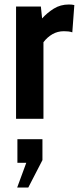

<svg xmlns="http://www.w3.org/2000/svg" viewBox="-20 -529 351 855"><path d="M51.5 0V-500H162L167.5 -447Q190 -472 219.5 -490.5Q249 -509 287 -509Q300 -509 311 -506.5L302 -385Q293.5 -388 284.2 -389Q275 -390 264.5 -390Q236.5 -390 213.5 -376.8Q190.5 -363.5 173.5 -341V0ZM106 306H56.5L97 196H57.5V91H169V184Z"/></svg>

Font: Cabin
Style: Bold
Weight: 700
Width: 4
Designer: Pablo Impallari
Foundry: Pablo Impallari. http://www.impallari.com Igino Marini. http://www.ikern.com
Version: Version 3.001